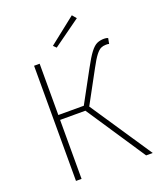

<svg xmlns="http://www.w3.org/2000/svg" viewBox="-154 -940 857 1034"><g transform="rotate(-20 275.0 -423.0)"><path d="M100 0V-660H132V-366H278L376 -546Q405 -600 425 -626Q445 -652 463 -660Q481 -668 504 -668Q510 -668 516 -667Q522 -666 526 -664L520 -632Q514 -634 509.5 -634Q505 -634 500 -634Q486 -634 473 -628Q460 -622 444 -601.5Q428 -581 404 -536L304 -352L540 0H502L277 -338H132V0ZM248 -710 232 -726 384 -846 404 -822Z"/></g></svg>

Font: Source Sans Variable
Style: Regular
Weight: 200
Designer: Paul D. Hunt
Foundry: Adobe Systems Incorporated
Version: Version 3.006;hotconv 1.0.111;makeotfexe 2.5.65597